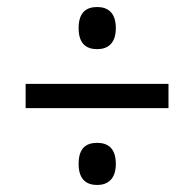

<svg xmlns="http://www.w3.org/2000/svg" viewBox="-20 -631 554 547"><path d="M257 -491C286 -491 310 -506 310 -551C310 -596 286 -611 257 -611C226 -611 204 -596 204 -551C204 -506 226 -491 257 -491ZM53 -323H460V-392H53ZM257 -104C286 -104 310 -120 310 -164C310 -210 286 -224 257 -224C226 -224 204 -210 204 -164C204 -120 226 -104 257 -104Z"/></svg>

Font: Noto Serif SemiCondensed
Style: Bold
Weight: 700
Width: 4
Designer: Monotype Design Team
Foundry: Monotype Imaging Inc.
Version: Version 2.015